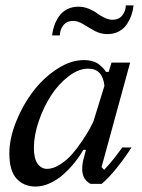

<svg xmlns="http://www.w3.org/2000/svg" viewBox="-20 -681 526 711"><path d="M474.6 -661.1Q472.7 -642.6 466.8 -625.5Q460.9 -608.4 450.2 -591.8Q439.5 -575.2 420.7 -564.9Q401.9 -554.7 377.4 -554.7Q352.5 -554.7 330.3 -566.9Q308.1 -579.1 288.6 -591.3Q269 -603.5 251 -603.5Q227.1 -603.5 214.4 -587.2Q201.7 -570.8 201.7 -549.8H172.9Q174.8 -567.9 180.7 -585.2Q186.5 -602.5 197.5 -619.1Q208.5 -635.7 227.3 -646Q246.1 -656.2 270.5 -656.2Q290 -656.2 308.6 -648.7Q327.1 -641.1 339.1 -632.1Q351.1 -623 366.5 -615.5Q381.8 -607.9 396.5 -607.9Q420.4 -607.9 433.1 -624.3Q445.8 -640.6 445.8 -661.1ZM292.5 -104.5 298.3 -126H288.6Q275.4 -103 257.6 -80.6Q239.7 -58.1 216.8 -37.1Q193.8 -16.1 166.3 -3.2Q138.7 9.8 111.3 9.8Q68.4 9.8 41.5 -19.3Q14.6 -48.3 14.6 -113.3Q14.6 -167.5 39.1 -229.2Q63.5 -291 101.6 -341.3Q139.6 -391.6 190.4 -425Q241.2 -458.5 290 -458.5Q308.6 -458.5 323.2 -454.1Q337.9 -449.7 347.7 -441.7Q357.4 -433.6 362.3 -428.2Q367.2 -422.9 372.6 -414.6H382.3L393.1 -449.2H461.9L356 -62L365.7 -52.2Q398.4 -86.4 432.6 -134.8H466.8Q442.9 -97.2 411.9 -58.6Q380.9 -20 356.4 0H315.4Q291 -13.2 285.9 -39.6Q280.8 -65.9 292.5 -104.5ZM105.5 -132.8Q105.5 -94.2 119.1 -75Q132.8 -55.7 154.3 -55.7Q177.2 -55.7 202.4 -71.8Q227.5 -87.9 246.6 -109.6Q265.6 -131.3 283.9 -158.7Q302.2 -186 311.3 -202.4Q320.3 -218.8 325.7 -230.5L366.7 -363.3Q359.9 -426.8 306.6 -426.8Q271 -426.8 233.9 -398.4Q196.8 -370.1 168.9 -327.1Q141.1 -284.2 123.3 -231.7Q105.5 -179.2 105.5 -132.8Z"/></svg>

Font: Happy Times at the IKOB Italic
Style: Regular
Weight: 400
Designer: Lucas Le Bihan
Foundry: Lucas Le Bihan
Version: Version 1.000;PS 1.0;hotconv 1.0.88;makeotf.lib2.5.647800